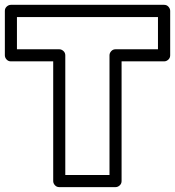

<svg xmlns="http://www.w3.org/2000/svg" viewBox="-60 -746 721 791"><path d="M-40 -518.1V-701.2Q-40 -711.9 -32.2 -719Q-24.4 -726.1 -15.1 -726.1H616.2Q627 -726.1 634 -718.3Q641.1 -710.4 641.1 -701.2V-518.1Q641.1 -507.3 633.3 -500.2Q625.5 -493.2 616.2 -493.2H440.9V0Q440.9 10.7 433.1 17.8Q425.3 24.9 416 24.9H184.1Q173.3 24.9 166.3 17.1Q159.2 9.3 159.2 0V-493.2H-15.1Q-25.9 -493.2 -33 -501Q-40 -508.8 -40 -518.1ZM9.8 -543H184.1Q193.4 -543 201.2 -535.9Q209 -528.8 209 -518.1V-24.9H391.1V-518.1Q391.1 -527.3 398.2 -535.2Q405.3 -543 416 -543H590.8V-675.8H9.8Z"/></svg>

Font: Trueno Black Outline
Style: Regular
Weight: 900
Width: 6
Designer: Julieta Ulanovsky
Foundry: Julieta Ulanovsky
Version: Version 3.001b | FøM Fix